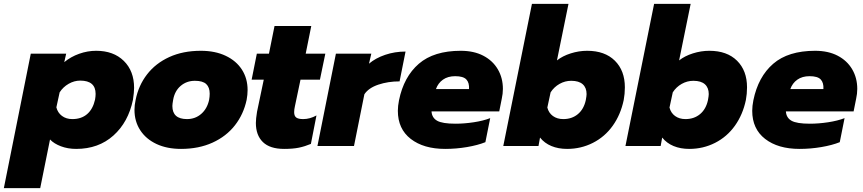

<svg xmlns="http://www.w3.org/2000/svg" viewBox="-76 -759 4488 998"><path d="M84 -480H268L258 -436Q292 -464 335.5 -479.5Q379 -495 424 -495Q514 -495 567.5 -442.5Q621 -390 621 -302Q621 -279 615 -240Q591 -124 513.5 -54.5Q436 15 320 15Q277 15 241 1.5Q205 -12 184 -34L133 219H-56ZM418 -241Q421 -258 421 -271Q421 -340 341 -340Q310 -340 281 -323.5Q252 -307 234 -279L217 -201Q224 -173 246 -156.5Q268 -140 300 -140Q347 -140 377 -166Q407 -192 418 -241Z M623 -188Q623 -213 629 -240Q644 -315 688.5 -372.5Q733 -430 804 -462.5Q875 -495 968 -495Q1042 -495 1097 -469Q1152 -443 1181.5 -397Q1211 -351 1211 -291Q1211 -267 1206 -240Q1190 -165 1145 -107.5Q1100 -50 1028.5 -17.5Q957 15 865 15Q792 15 737.5 -10.5Q683 -36 653 -82Q623 -128 623 -188ZM1011 -240Q1014 -257 1014 -272Q1014 -305 996 -322Q978 -339 937 -339Q894 -339 863 -312.5Q832 -286 824 -240Q820 -218 820 -208Q820 -140 896 -140Q939 -140 970 -167Q1001 -194 1011 -240Z M1254 -120Q1254 -141 1260 -178L1295 -345H1232L1259 -480H1322L1351 -624H1542L1513 -480H1615L1587 -345H1486L1457 -207Q1453 -190 1453 -176Q1453 -156 1464 -148Q1475 -140 1500 -140Q1535 -140 1569 -159L1540 -11Q1509 2 1478 8.5Q1447 15 1401 15Q1327 15 1290.5 -20.5Q1254 -56 1254 -120Z M1670 -480H1854L1842 -428Q1876 -457 1926 -474Q1976 -491 2032 -491L2001 -336Q1941 -336 1890.5 -319Q1840 -302 1818 -269L1764 0H1574Z M1992 -183Q1992 -208 1998 -238Q2023 -360 2101 -427.5Q2179 -495 2319 -495Q2387 -495 2436 -469.5Q2485 -444 2511.5 -399Q2538 -354 2538 -297Q2538 -272 2532 -245L2519 -180H2167Q2169 -147 2196 -131.5Q2223 -116 2292 -116Q2337 -116 2386.5 -123.5Q2436 -131 2472 -145L2447 -20Q2407 -4 2351 5.5Q2295 15 2238 15Q2126 15 2059 -37Q1992 -89 1992 -183ZM2362 -296Q2364 -329 2348 -346Q2332 -363 2290 -363Q2252 -363 2226.5 -345Q2201 -327 2190 -296Z M2731 -44 2723 0H2540L2689 -739H2879L2819 -445Q2848 -468 2890.5 -481.5Q2933 -495 2976 -495Q3068 -495 3120 -443.5Q3172 -392 3172 -305Q3172 -271 3166 -239Q3150 -163 3109 -105.5Q3068 -48 3006 -16.5Q2944 15 2872 15Q2826 15 2790 0Q2754 -15 2731 -44ZM2969 -239Q2973 -261 2973 -270Q2973 -303 2953 -321Q2933 -339 2893 -339Q2861 -339 2832.5 -323Q2804 -307 2786 -279L2769 -200Q2776 -172 2798 -156Q2820 -140 2852 -140Q2897 -140 2928 -166Q2959 -192 2969 -239Z M3366 -44 3358 0H3175L3324 -739H3514L3454 -445Q3483 -468 3525.5 -481.5Q3568 -495 3611 -495Q3703 -495 3755 -443.5Q3807 -392 3807 -305Q3807 -271 3801 -239Q3785 -163 3744 -105.5Q3703 -48 3641 -16.5Q3579 15 3507 15Q3461 15 3425 0Q3389 -15 3366 -44ZM3604 -239Q3608 -261 3608 -270Q3608 -303 3588 -321Q3568 -339 3528 -339Q3496 -339 3467.5 -323Q3439 -307 3421 -279L3404 -200Q3411 -172 3433 -156Q3455 -140 3487 -140Q3532 -140 3563 -166Q3594 -192 3604 -239Z M3834 -183Q3834 -208 3840 -238Q3865 -360 3943 -427.5Q4021 -495 4161 -495Q4229 -495 4278 -469.5Q4327 -444 4353.5 -399Q4380 -354 4380 -297Q4380 -272 4374 -245L4361 -180H4009Q4011 -147 4038 -131.5Q4065 -116 4134 -116Q4179 -116 4228.5 -123.5Q4278 -131 4314 -145L4289 -20Q4249 -4 4193 5.5Q4137 15 4080 15Q3968 15 3901 -37Q3834 -89 3834 -183ZM4204 -296Q4206 -329 4190 -346Q4174 -363 4132 -363Q4094 -363 4068.5 -345Q4043 -327 4032 -296Z"/></svg>

Font: Readiness ExtraBold
Style: Italic
Weight: 800
Italic angle: -12°
Designer: Katatrad Team
Foundry: CadsonDemak
Version: Version 1.00;January 16, 2020;FontCreator 12.0.0.2550 64-bit